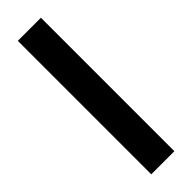

<svg xmlns="http://www.w3.org/2000/svg" viewBox="-259 -764 770 770"><g transform="rotate(-45 126.0 -378.5)"><path d="M61 -757H192V0H61Z"/></g></svg>

Font: Eudoxus Sans
Style: Bold
Weight: 700
Designer: Stijn de Vries
Foundry: tokotype
Version: Version 2.005